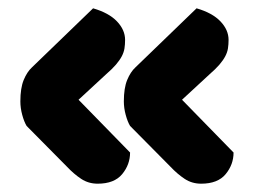

<svg xmlns="http://www.w3.org/2000/svg" viewBox="-20 -461 614 462"><path d="M293 -94Q293 -65 274 -42Q255 -19 215 -19Q193 -19 175.5 -30.5Q158 -42 141 -60L44 -158Q38 -168 33.5 -184.5Q29 -201 29 -217Q29 -249 37 -268.5Q45 -288 57 -299L204 -441Q242 -430 261.5 -409.5Q281 -389 281 -365Q281 -354 279.5 -344.5Q278 -335 273 -325.5Q268 -316 259 -305.5Q250 -295 235 -282L169 -221ZM542 -94Q542 -65 523 -42Q504 -19 464 -19Q442 -19 424.5 -30.5Q407 -42 390 -60L293 -158Q287 -168 282.5 -184.5Q278 -201 278 -217Q278 -249 286 -268.5Q294 -288 306 -299L453 -441Q491 -430 510.5 -409.5Q530 -389 530 -365Q530 -354 528.5 -344.5Q527 -335 522 -325.5Q517 -316 508 -305.5Q499 -295 484 -282L418 -221Z"/></svg>

Font: Baloo 2 ExtraBold
Style: Regular
Weight: 800
Designer: Sarang Kulkarni and Ek Type
Foundry: Ek Type
Version: Version 1.640;hotconv 1.0.111;makeotfexe 2.5.65597; ttfautoh